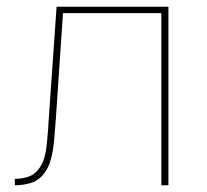

<svg xmlns="http://www.w3.org/2000/svg" viewBox="-20 -550 616 570"><path d="M24 0Q47 0 69 -6Q91 -12 106 -29Q121 -46 128 -67.5Q135 -89 138 -111Q141 -133 142.5 -155.5Q144 -178 146 -200L167 -511H459V0H480V-530H148L125 -201Q124 -182 122.5 -162Q121 -142 119 -122Q117 -102 112 -83Q107 -64 94.5 -47.5Q82 -31 63 -25Q44 -19 24 -19Z"/></svg>

Font: Iosevka Sparkle Thin
Style: Regular
Weight: 100
Designer: Belleve Invis
Foundry: Belleve Invis
Version: Version 4.5.0; ttfautohint (v1.8.3)